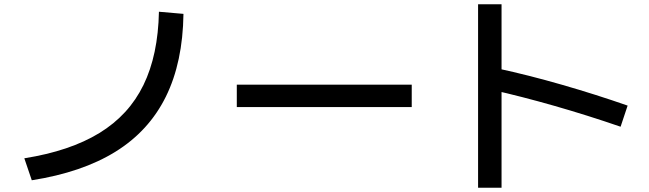

<svg xmlns="http://www.w3.org/2000/svg" viewBox="-20 -810 3040 900"><path d="M94 -68Q308 -102 446 -186.5Q584 -271 652.5 -411.5Q721 -552 725 -755L840 -745Q837 -518 757.5 -357Q678 -196 521.5 -99Q365 -2 129 35Z M1090 -308V-413H1910V-308Z M2889 -216Q2732 -270 2578 -314Q2424 -358 2286 -389L2313 -489Q2457 -458 2615 -412.5Q2773 -367 2922 -315ZM2221 70V-790H2331V70Z"/></svg>

Font: M PLUS 1 Code Medium
Style: Regular
Weight: 500
Designer: Coji Morishita
Foundry: UNDERFOREST DESIGN
Version: Version 1.002